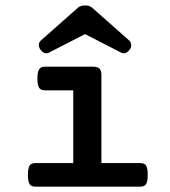

<svg xmlns="http://www.w3.org/2000/svg" viewBox="-20 -702 640 722"><path d="M163.6 -503.9Q158.7 -501.5 154.3 -501.5Q142.1 -501.5 132.3 -515.1Q126 -523.4 126 -533.2Q126 -543 134.3 -550.3L272.9 -672.9Q283.2 -681.6 299.8 -681.6Q316.4 -681.6 326.7 -672.9L465.3 -550.3Q472.2 -543.9 473.1 -535.2Q474.6 -523.9 467.3 -515.1Q461.9 -507.3 453.6 -503.4Q448.7 -501.5 445.3 -501.5Q440.9 -501.5 436 -503.9L299.8 -573.7ZM255.4 -362.3H151.4Q142.6 -362.3 137 -364.3Q131.3 -366.2 127.9 -370.6Q120.6 -380.9 120.6 -406.7Q120.6 -432.1 127.9 -442.4Q131.3 -447.3 137 -449.2Q142.6 -451.2 151.4 -451.2H330.6Q347.2 -451.2 354.2 -443.8Q361.3 -436.5 361.3 -419.4V-88.9H504.9Q513.7 -88.9 519.5 -86.9Q525.4 -85 528.8 -80.1Q535.6 -70.3 535.6 -44.4Q535.6 -18.6 528.8 -8.8Q525.4 -3.9 519.5 -2Q513.7 0 504.9 0H115.7Q106.4 0 100.8 -2Q95.2 -3.9 91.8 -8.8Q85 -18.6 85 -44.4Q85 -70.3 91.8 -80.1Q95.2 -85 100.8 -86.9Q106.4 -88.9 115.7 -88.9H255.4Z"/></svg>

Font: Courier Prime SemiBold
Style: Regular
Weight: 600
Designer: Alan Dague-Greene
Foundry: Quote-Unquote Apps
Version: Version 1.202